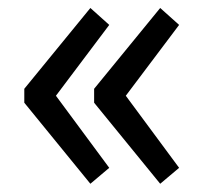

<svg xmlns="http://www.w3.org/2000/svg" viewBox="-20 -503 510 471"><path d="M373 -52.2 210.9 -251V-285.2L373 -483.4L419.4 -441.9L288.6 -268.1L419.4 -91.3ZM201.7 -52.2 39.6 -251V-285.2L201.7 -483.4L248 -441.9L117.2 -268.1L248 -91.3Z"/></svg>

Font: Reddit Sans Medium
Style: Regular
Weight: 500
Designer: Stephen Hutchings
Foundry: Reddit
Version: Version 1.014